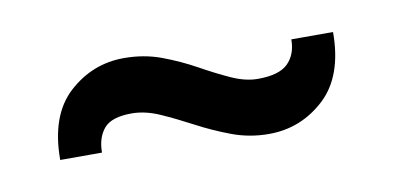

<svg xmlns="http://www.w3.org/2000/svg" viewBox="-32 -761 557 272"><g transform="rotate(-10 246.5 -625.0)"><path d="M338.4 -554.2Q310.5 -554.2 285.2 -563.7Q259.8 -573.2 236.3 -585.7Q212.9 -598.1 191.9 -607.4Q170.9 -616.7 151.4 -616.7Q122.6 -616.7 111.6 -603.8Q100.6 -590.8 100.6 -569.3H40.5Q40.5 -633.3 74.7 -664.6Q108.9 -695.8 154.3 -695.8Q183.1 -695.8 208 -686.5Q232.9 -677.2 255.4 -664.8Q277.8 -652.3 298.1 -643.1Q318.4 -633.8 336.4 -633.8Q367.2 -633.8 379.9 -646.5Q392.6 -659.2 392.6 -680.7H452.6Q452.6 -617.2 418.5 -585.7Q384.3 -554.2 338.4 -554.2Z"/></g></svg>

Font: Monda SemiBold
Style: Regular
Weight: 600
Designer: Vernon Adams
Foundry: Vernon Adams
Version: Version 2.200